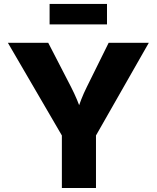

<svg xmlns="http://www.w3.org/2000/svg" viewBox="-20 -942 785 962"><path d="M290 0V-263.2L19.5 -727.5H221.7L335.9 -506.3Q352.1 -474.6 365.5 -442.9Q378.9 -411.1 392.6 -370.1H361.8Q374.5 -411.6 387 -443.4Q399.4 -475.1 415 -506.3L524.4 -727.5H725.6L460.9 -263.2V0ZM516.1 -922.4V-819.8H228.5V-922.4Z"/></svg>

Font: Inter 17pt ExtraBold
Style: Regular
Weight: 800
Version: Version 4.001;git-66647c0bb